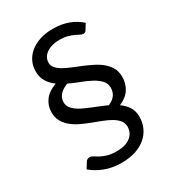

<svg xmlns="http://www.w3.org/2000/svg" viewBox="-179 -784 856 945"><g transform="rotate(-30 249.0 -311.5)"><path d="M404.8 -595.7Q398.9 -585 386.7 -585Q379.4 -585 370.1 -590.3Q360.8 -595.7 347.2 -601.8Q333.5 -607.9 314.7 -613.3Q295.9 -618.7 269.5 -618.7Q245.1 -618.7 226.1 -613Q207 -607.4 193.8 -597.7Q180.7 -587.9 173.8 -575Q167 -562 167 -547.4Q167 -529.8 179 -516.4Q190.9 -502.9 210.7 -491.7Q230.5 -480.5 255.6 -470.5Q280.8 -460.4 306.9 -449.5Q333 -438.5 358.2 -425.8Q383.3 -413.1 403.1 -396.2Q422.9 -379.4 434.8 -357.9Q446.8 -336.4 446.8 -307.6Q446.8 -269 427.7 -238.8Q408.7 -208.5 367.2 -190.9Q391.6 -173.8 406.7 -150.6Q421.9 -127.4 421.9 -95.2Q421.9 -62 409.4 -33.9Q397 -5.9 373 14.9Q349.1 35.6 314 47.4Q278.8 59.1 233.4 59.1Q181.2 59.1 138.9 42.7Q96.7 26.4 66.9 0.5L86.9 -31.7Q94.2 -44.4 109.9 -44.4Q118.7 -44.4 128.4 -37.8Q138.2 -31.2 152.6 -23.4Q167 -15.6 188 -9Q209 -2.4 240.7 -2.4Q291.5 -2.4 319.1 -24.2Q346.7 -45.9 346.7 -81.1Q346.7 -102.1 334.2 -117.4Q321.8 -132.8 301.5 -144.8Q281.2 -156.7 255.1 -166.7Q229 -176.8 201.9 -187Q174.8 -197.3 148.9 -209.5Q123 -221.7 102.8 -238.3Q82.5 -254.9 70.1 -276.6Q57.6 -298.3 57.6 -328.6Q57.6 -365.7 78.9 -395Q100.1 -424.3 146 -441.4Q121.6 -459 106.2 -483.6Q90.8 -508.3 90.8 -543.5Q90.8 -571.3 102.5 -596.4Q114.3 -621.6 137 -640.6Q159.7 -659.7 192.6 -670.9Q225.6 -682.1 268.1 -682.1Q316.9 -682.1 356.2 -667.5Q395.5 -652.8 423.8 -626.5ZM133.8 -341.8Q133.8 -325.7 141.8 -313.2Q149.9 -300.8 163.6 -290.3Q177.2 -279.8 195.6 -271Q213.9 -262.2 234.6 -253.7Q255.4 -245.1 277.1 -236.6Q298.8 -228 319.8 -218.3Q347.7 -230.5 359.4 -248.3Q371.1 -266.1 371.1 -288.1Q371.1 -313.5 354.7 -330.8Q338.4 -348.1 312.7 -361.8Q287.1 -375.5 255.9 -387.2Q224.6 -398.9 194.8 -413.1Q161.6 -398.9 147.7 -381.6Q133.8 -364.3 133.8 -341.8Z"/></g></svg>

Font: Carlito
Style: Regular
Weight: 400
Designer: Lukasz Dziedzic
Foundry: tyPoland Lukasz Dziedzic
Version: Version 1.103; Beta1; all basic design good, some composites